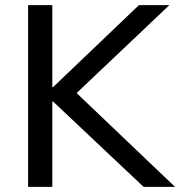

<svg xmlns="http://www.w3.org/2000/svg" viewBox="-20 -725 699 745"><path d="M89 0V-705H183V-387H186L519 -705H637L250 -338L253 -387L659 0H537L186 -331H183V0Z"/></svg>

Font: Nunito Sans 12pt ExtraLight 11pt Medium
Style: Regular
Weight: 500
Version: Version 3.101;gftools[0.9.27]